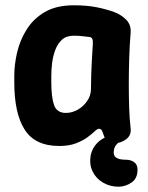

<svg xmlns="http://www.w3.org/2000/svg" viewBox="-20 -536 559 726"><path d="M204 16Q113 16 73.5 -45.5Q34 -107 34 -225V-250Q34 -291 44.5 -337Q55 -383 80.5 -424Q106 -465 149.5 -490.5Q193 -516 259 -516Q309 -516 346 -508.5Q383 -501 413 -490Q439 -480 457.5 -461Q476 -442 474 -413Q470 -364 468.5 -314Q467 -264 467 -216Q467 -168 468.5 -126Q470 -84 474 -50Q477 -24 456.5 -9Q436 6 410 6Q396 6 387 -1.5Q378 -9 373 -22Q369 -35 365.5 -42Q362 -49 354 -49Q348 -49 337.5 -39Q327 -29 310 -16.5Q293 -4 267 6Q241 16 204 16ZM229 -109Q252 -109 273.5 -121Q295 -133 309.5 -154Q324 -175 324 -200Q324 -230 325 -257Q326 -284 327.5 -311Q329 -338 331 -369Q333 -395 319 -396Q310 -397 293.5 -399Q277 -401 259 -401Q231 -401 214.5 -386Q198 -371 189 -347Q180 -323 177 -297Q174 -271 174 -250V-225Q174 -168 184.5 -138.5Q195 -109 229 -109ZM428 170Q396 170 369.5 154.5Q343 139 330 112Q317 85 323 51Q328 29 340 13.5Q352 -2 368.5 -11.5Q385 -21 402 -25L437 -34L452 -10Q452 -10 441.5 -5.5Q431 -1 420.5 10.5Q410 22 410 41Q410 53 418 59Q426 65 437 66.5Q448 68 457 68Q474 68 487 77Q500 86 500 106Q500 139 477 154.5Q454 170 428 170Z"/></svg>

Font: Winky Sans SemiBold
Style: Regular
Weight: 600
Designer: Simon Atzbach
Foundry: typofactur
Version: Version 1.205